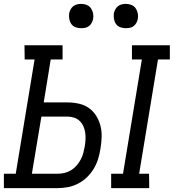

<svg xmlns="http://www.w3.org/2000/svg" viewBox="-30 -968 894 988"><path d="M542 0V-74H603L700 -662H649V-735H844V-662H783L686 -74H737L738 0ZM-10 0V-74H51L148 -662H97L96 -735H292V-662H231L195 -441H317Q347 -441 376 -434.5Q405 -428 427.5 -412Q450 -396 465 -372Q480 -348 487 -320.5Q494 -293 493 -263Q492 -233 487 -203Q483 -177 475 -150.5Q467 -124 452.5 -100Q438 -76 417.5 -56Q397 -36 371.5 -23Q346 -10 319.5 -5Q293 0 267 0ZM134 -74H267Q284 -74 301.5 -78Q319 -82 335.5 -92Q352 -102 364 -116Q376 -130 385 -146.5Q394 -163 398.5 -180Q403 -197 406 -214Q409 -232 410 -250Q411 -268 408.5 -285.5Q406 -303 399 -318.5Q392 -334 380 -345.5Q368 -357 351.5 -362.5Q335 -368 317 -368H183ZM617 -823Q602 -823 588.5 -828Q575 -833 567 -844.5Q559 -856 556.5 -870.5Q554 -885 556 -900Q558 -910 563.5 -920Q569 -930 577.5 -936.5Q586 -943 596.5 -945.5Q607 -948 618 -948Q633 -948 646.5 -942.5Q660 -937 668 -925.5Q676 -914 679 -899.5Q682 -885 679 -870Q677 -860 671.5 -850Q666 -840 657.5 -833.5Q649 -827 638.5 -825Q628 -823 617 -823ZM387 -823Q372 -823 358.5 -828Q345 -833 337 -844.5Q329 -856 326.5 -870.5Q324 -885 326 -900Q328 -910 333.5 -920Q339 -930 347.5 -936.5Q356 -943 366.5 -945.5Q377 -948 388 -948Q403 -948 416.5 -942.5Q430 -937 438 -925.5Q446 -914 449 -899.5Q452 -885 449 -870Q447 -860 441.5 -850Q436 -840 427.5 -833.5Q419 -827 408.5 -825Q398 -823 387 -823Z"/></svg>

Font: Iosevka Etoile
Style: Italic
Weight: 400
Italic angle: -9°
Designer: Belleve Invis
Foundry: Belleve Invis
Version: Version 22.1.2; ttfautohint (v1.8.4)